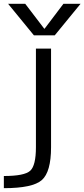

<svg xmlns="http://www.w3.org/2000/svg" viewBox="-38 -777 446 1017"><path d="M152.3 -519.5H232.4V2.9Q232.4 133.8 183.6 176.8Q134.8 219.7 -17.6 219.7V155.3Q91.8 155.3 122.1 127.4Q152.3 99.6 152.3 2.9ZM297.9 -756.8H388.7L252 -589.8H141.6L4.9 -756.8H95.7L196.3 -625H198.2Z"/></svg>

Font: Mgen+ 1c regular
Style: Regular
Weight: 400
Designer: [Source Han Sans]
Ryoko NISHIZUKA  (kana & ideographs); Paul D. Hunt (Latin, Greek & Cyrillic); Wenlong ZHANG  (bopomofo
Version: Version 1.059.20150602